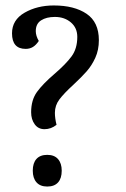

<svg xmlns="http://www.w3.org/2000/svg" viewBox="-20 -676 462 703"><path d="M94 -265Q94 -310 115.5 -339.5Q137 -369 179 -405Q221 -441 242 -469.5Q263 -498 263 -541Q263 -574 239.5 -594Q216 -614 181 -614Q150 -614 130.5 -601.5Q111 -589 111 -562Q111 -545 122 -526Q112 -511 100.5 -504Q89 -497 74 -497Q24 -497 24 -554Q24 -603 70 -629.5Q116 -656 177 -656Q252 -656 297 -625.5Q342 -595 342 -529Q342 -493 329 -464.5Q316 -436 297.5 -415Q279 -394 249 -366Q214 -334 197.5 -312Q181 -290 181 -263Q181 -243 187 -219Q167 -203 143 -203Q120 -203 107 -221Q94 -239 94 -265ZM100 -51Q100 -79 113.5 -94Q127 -109 153 -109Q179 -109 192.5 -93.5Q206 -78 206 -51Q206 -23 192.5 -8Q179 7 153 7Q127 7 113.5 -8.5Q100 -24 100 -51Z"/></svg>

Font: Caladea
Style: Regular
Weight: 400
Designer: Carolina Giovagnoli and Andres Torresi
Foundry: Carolina Giovagnoli & Andres Torresi
Version: Version 1.001